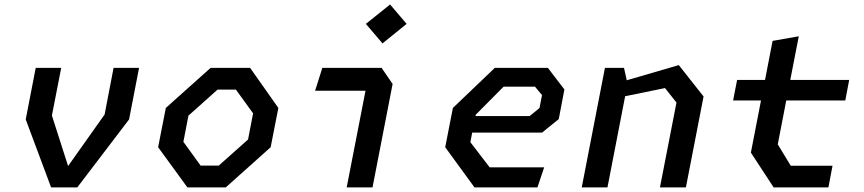

<svg xmlns="http://www.w3.org/2000/svg" viewBox="-20 -816 3760 836"><path d="M202.5 0H316.5L542 -296L585.5 -520.5H474.5L435.5 -317.5L276.5 -93L206 -313L246.5 -520.5H135.5L92 -296Z M796 0H963L1158.5 -175L1192 -346L1069 -520.5H897L702 -346L668.5 -175ZM778.5 -198.5 800.5 -312.5 927.5 -426H1007L1082 -322.5L1060 -208.5L932.5 -95H853.5Z M1489.5 0H1602L1689.5 -450.5L1641.5 -520.5H1383.5L1352 -421H1571.5ZM1573 -712 1645.5 -627 1750.5 -712 1678.5 -796.5Z M2046 0H2320L2349.5 -87.5H2112L2028 -197L2036 -238.5H2340L2413 -297.5L2437.5 -426.5L2365.5 -520.5H2134.5L1952 -346L1918.5 -175ZM2050.5 -310.5 2051.5 -316.5 2172.5 -438.5H2309.5L2340 -402L2329 -345.5L2286 -310.5Z M2853.5 0H2966.5L3043.5 -396L2935.5 -532.5L2709 -466.5L2697 -520.5H2614L2513 0H2625L2702 -397L2875.5 -432.5L2925.5 -369.5Z M3348.5 0H3587L3605 -94.5H3423L3366.5 -187.5L3403.5 -378.5H3660.5L3677.5 -468H3421L3458 -658L3344 -638L3311 -468H3189.5L3172 -378.5H3293.5L3249.5 -151.5Z"/></svg>

Font: Monaspace Krypton Medium
Style: Italic
Weight: 500
Italic angle: -11°
Designer: Riley Cran & the Lettermatic Team
Foundry: Lettermatic
Version: Version 1.101 (Monaspace Krypton)